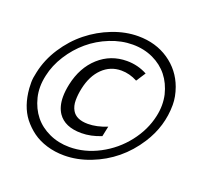

<svg xmlns="http://www.w3.org/2000/svg" viewBox="-126 -869 1082 1025"><g transform="rotate(20 415.0 -357.0)"><path d="M492.2 -724.1Q592.3 -724.1 666.5 -673.6Q740.7 -623 771.5 -538.6Q789.6 -488.3 789.6 -442.4Q789.6 -319.8 721.2 -213.9Q633.3 -77.1 483.9 -19Q409.7 9.8 335.9 9.8Q283.2 9.8 236.8 -4.4Q190.4 -18.6 156.2 -43.5Q122.1 -68.4 95.2 -102.5Q47.4 -165 39.6 -264.2Q38.6 -275.4 38.6 -298.3Q38.6 -321.3 46.9 -356.9Q63 -433.1 107.9 -502Q152.8 -570.8 213.4 -619.1Q273.9 -667.5 347.2 -695.8Q420.4 -724.1 492.2 -724.1ZM597.2 -647Q543.9 -671.9 480 -671.9Q416 -671.9 351.8 -646.2Q287.6 -620.6 236.8 -577.6Q186 -534.7 149.2 -476.8Q112.3 -418.9 99.1 -356.9Q91.3 -322.3 91.3 -291.3Q91.3 -260.3 98.1 -232.4Q127.4 -114.3 231.9 -66.4Q284.7 -42 347.2 -42Q433.6 -42 515.6 -85.2Q597.7 -128.4 654.3 -200.9Q710.9 -273.4 729 -356.9Q736.3 -390.1 736.3 -420.7Q736.3 -451.2 730 -479.5Q700.7 -598.1 597.2 -647ZM381.3 -133.8Q287.6 -133.8 248.5 -191.4Q224.1 -228 224.1 -283.7Q224.1 -315.9 232.4 -355Q254.4 -458 321.5 -518.6Q388.7 -579.1 481 -579.1Q543 -579.1 596.2 -550.3L561.5 -497.1Q517.1 -521 470.2 -521Q407.7 -521 363 -477.3Q318.4 -433.6 302.2 -357.4Q294.4 -321.3 294.4 -288.6Q294.4 -255.9 308.1 -232.4Q331.1 -191.9 397.9 -191.9Q447.8 -191.9 505.9 -215.3L493.7 -157.2Q436.5 -133.8 381.3 -133.8Z"/></g></svg>

Font: Open Sans Hebrew Condensed
Style: Italic
Weight: 400
Width: 3
Italic angle: -12°
Foundry: Ascender Corporation, Yanek Iontef
Version: Version 2.001;PS 002.001;hotconv 1.0.70;makeotf.lib2.5.58329